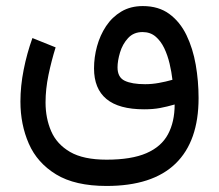

<svg xmlns="http://www.w3.org/2000/svg" viewBox="-20 -406 732 642"><path d="M336.4 215.8Q489.7 215.8 566.9 141.1Q644 66.4 644 -78.1Q644 -134.8 634.5 -189.5Q625 -244.1 603.5 -288.6Q582 -333 546.1 -359.4Q510.3 -385.7 457.5 -385.7Q416.5 -385.7 385.7 -367.4Q355 -349.1 334.7 -318.6Q314.5 -288.1 304.4 -251.2Q294.4 -214.4 294.4 -177.2Q294.4 -109.4 335.9 -75Q377.4 -40.5 461.9 -40.5Q492.2 -40.5 515.4 -44.9Q538.6 -49.3 564 -56.6Q564 1.5 541.7 43Q519.5 84.5 469.5 106.2Q419.4 127.9 336.4 127.9Q258.8 127.9 214.4 102.1Q169.9 76.2 151.1 32.7Q132.3 -10.7 132.3 -63.5Q132.3 -107.9 142.1 -155.3Q151.9 -202.6 166 -247.6L88.4 -278.8Q69.8 -227.1 59.1 -172.6Q48.3 -118.2 48.3 -66.4Q48.3 10.3 76.4 74.5Q104.5 138.7 167.7 177.2Q231 215.8 336.4 215.8ZM465.3 -124.5Q420.9 -124.5 397 -136Q373 -147.5 373 -180.7Q373 -202.6 381.3 -230.5Q389.6 -258.3 408.2 -278.6Q426.8 -298.8 456.5 -298.8Q482.4 -298.8 500 -283.9Q517.6 -269 529.1 -245.1Q540.5 -221.2 547.1 -193.1Q553.7 -165 556.6 -139.2Q534.2 -132.8 511.2 -128.7Q488.3 -124.5 465.3 -124.5Z"/></svg>

Font: Vazirmatn RD NL
Style: Regular
Weight: 400
Designer: Saber Rastikerdar
Foundry: Saber Rastikerdar
Version: Version 32.101